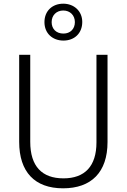

<svg xmlns="http://www.w3.org/2000/svg" viewBox="-20 -1011 687 1041"><path d="M324 -791C383 -791 426 -830 426 -892C426 -951 381 -991 323 -991C264 -991 221 -952 221 -891C221 -830 265 -791 324 -791ZM324 -829C284 -829 260 -855 260 -891C260 -928 286 -954 323 -954C360 -954 386 -928 386 -891C386 -854 361 -829 324 -829ZM563 -241V-714H503V-239C503 -109 439 -44 324 -44C208 -44 144 -109 144 -242V-714H84V-242C84 -79 168 10 322 10C475 10 563 -77 563 -241Z"/></svg>

Font: Noto Sans Bengali SemiCondensed Light
Style: Regular
Weight: 300
Width: 4
Designer: Joana Ranito - Universal Thirst; Jelle Bosma - Monotype Design Team
Foundry: Universal Thirst ehf.
Version: Version 3.000